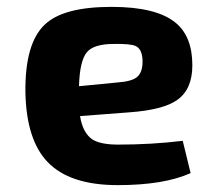

<svg xmlns="http://www.w3.org/2000/svg" viewBox="-20 -527 600 559"><path d="M535 -23Q457 12 323 12Q182 12 118 -56Q57 -120 54 -257Q52 -401 111 -456Q165 -507 305 -507Q435 -507 491 -461Q540 -421 540 -337Q540 -267 496 -236Q455 -207 357 -200L213 -189Q221 -140 249 -121Q273 -106 324 -106Q421 -106 512 -117ZM323 -287Q363 -290 378 -302Q396 -316 395 -351Q394 -384 375 -393Q360 -400 311 -399Q253 -399 233 -375Q212 -350 210 -276Z"/></svg>

Font: Taylor Sans Bold LRS
Style: Bold
Weight: 700
Italic angle: -8°
Designer: Natanael Gama
Version: Version 1.001 September 8, 2015